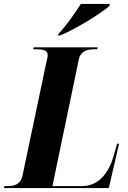

<svg xmlns="http://www.w3.org/2000/svg" viewBox="-58 -954 647 974"><path d="M238 -782 236 -774H247C328 -807 465 -893 497 -924L499 -934H352C323 -888 276 -820 238 -782ZM-38 0H494L546 -225H536L520 -168C497 -84 447 -10 359 -10H208L341 -649C350 -696 384 -704 422 -704H435L437 -714H113L110 -704H124C159 -704 184 -700 184 -674C184 -666 181 -653 177 -637L57 -67C47 -17 14 -10 -20 -10H-35Z"/></svg>

Font: Noto Serif Display Condensed ExtraBold
Style: Italic
Weight: 800
Width: 3
Italic angle: -12°
Designer: Monotype Design Team
Foundry: Monotype Imaging Inc.
Version: Version 2.009